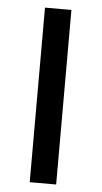

<svg xmlns="http://www.w3.org/2000/svg" viewBox="-52 -734 409 767"><g transform="rotate(5 153.0 -350.0)"><path d="M203 -700V0H97V-700Z"/></g></svg>

Font: Teller
Style: Regular
Weight: 400
Version: Version 3.020;FEAKit 1.0